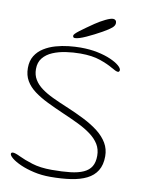

<svg xmlns="http://www.w3.org/2000/svg" viewBox="-90 -856 705 942"><g transform="rotate(10 262.5 -384.5)"><path d="M226.5 24Q182.5 24 144.5 15.2Q106.5 6.5 77.8 -6.2Q49 -19 33 -32Q17 -45 17 -53.5Q17 -56 18 -57.8Q19 -59.5 21.2 -60.5Q23.5 -61.5 26 -61.5Q38 -61.5 63.5 -49Q89 -36.5 129.8 -23.8Q170.5 -11 227.5 -11Q281 -11 320.2 -15.5Q359.5 -20 385.2 -31.8Q411 -43.5 423.5 -64.2Q436 -85 436 -117.5Q436 -150 420.8 -174.8Q405.5 -199.5 378.2 -219.8Q351 -240 314.5 -257.8Q278 -275.5 236 -293.5Q191 -313 152.8 -331.8Q114.5 -350.5 86 -371.8Q57.5 -393 41.8 -420Q26 -447 26 -483.5Q26 -519 41.5 -544Q57 -569 83 -585.2Q109 -601.5 140.5 -610.5Q172 -619.5 204.2 -623Q236.5 -626.5 264 -626.5Q310.5 -626.5 348.8 -618.5Q387 -610.5 414.8 -598.2Q442.5 -586 457.5 -573.2Q472.5 -560.5 472.5 -550.5Q472.5 -548.5 471.5 -546.2Q470.5 -544 468.8 -542.5Q467 -541 464 -541Q455 -541 431.2 -555.2Q407.5 -569.5 367.5 -583.5Q327.5 -597.5 268.5 -597.5Q232 -597.5 196.2 -592.2Q160.5 -587 131 -574.5Q101.5 -562 83.8 -540.2Q66 -518.5 66 -485Q66 -455 79.8 -432.5Q93.5 -410 117.8 -392.2Q142 -374.5 174.8 -359Q207.5 -343.5 245 -328Q294.5 -307.5 336.5 -286.2Q378.5 -265 409.5 -240.8Q440.5 -216.5 457.8 -187.2Q475 -158 475 -122Q475 -79 457.5 -50.5Q440 -22 407.2 -5.8Q374.5 10.5 328.8 17.2Q283 24 226.5 24ZM227.5 -667.5Q222.5 -667.5 220 -670Q217.5 -672.5 217.5 -678Q217.5 -685.5 243.2 -705Q269 -724.5 310 -752.5Q334.5 -769 359.2 -781Q384 -793 396.5 -793Q404 -793 408.8 -788.2Q413.5 -783.5 413.5 -775Q413.5 -762 400 -750.5Q386.5 -739 356.5 -722Q320 -701.5 282.8 -684.5Q245.5 -667.5 227.5 -667.5Z"/></g></svg>

Font: Gluten Thin
Style: Regular
Weight: 100
Designer: Tyler Finck
Foundry: Etcetera Type Company
Version: Version 1.300